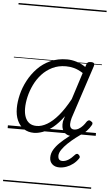

<svg xmlns="http://www.w3.org/2000/svg" viewBox="-75 -931 774 1353"><g transform="rotate(5 311.5 -255.0)"><path d="M187 17Q145 17 115 -3Q85 -23 68.5 -59.5Q52 -96 52 -146Q52 -191 64.5 -242.5Q77 -294 103 -343Q129 -392 167.5 -432Q206 -472 258 -495.5Q310 -519 376 -519Q409 -519 444 -508Q479 -497 507 -477L513 -495Q517 -507 523.5 -511Q530 -515 543 -515Q562 -515 566.5 -507.5Q571 -500 567 -488L443 -111Q436 -86 436 -68Q436 -50 444 -40.5Q452 -31 467 -31Q484 -31 499.5 -40Q515 -49 528 -63.5Q541 -78 550 -93Q555 -100 562.5 -103.5Q570 -107 580 -100Q592 -94 592.5 -86Q593 -78 588 -71Q577 -51 558.5 -31Q540 -11 515.5 3Q491 17 460 17Q438 17 422 10Q406 3 396.5 -10Q387 -23 384 -41Q381 -59 384 -81Q387 -91 389.5 -100.5Q392 -110 395 -119Q357 -67 319.5 -37Q282 -7 248 5Q214 17 187 17ZM110 -150Q110 -115 120 -88.5Q130 -62 150 -47.5Q170 -33 202 -33Q237 -33 275.5 -55.5Q314 -78 353.5 -124.5Q393 -171 432 -243L493 -433Q458 -455 429 -462.5Q400 -470 372 -470Q318 -470 275.5 -449Q233 -428 202 -394Q171 -360 150.5 -317.5Q130 -275 120 -231.5Q110 -188 110 -150ZM386 244Q355 244 336 226.5Q317 209 317 180Q317 151 332.5 124.5Q348 98 374.5 72.5Q401 47 432.5 23Q464 -1 497 -23L542 -21V-17Q514 3 484 26Q454 49 429 73Q404 97 388.5 120Q373 143 373 164Q373 179 380.5 188Q388 197 404 197Q425 197 446 184Q467 171 490 145Q495 139 502.5 138Q510 137 517 145Q523 151 524 157.5Q525 164 519 171Q504 193 482.5 209.5Q461 226 436 235Q411 244 386 244ZM0 365H623V375H0ZM0 -20H623V0H0ZM0 -505H623V-500H0ZM0 -885H623V-875H0Z"/></g></svg>

Font: Playwrite DK Loopet Guides
Style: Regular
Weight: 400
Designer: Veronika Burian, José Scaglione
Foundry: TypeTogether
Version: Version 1.003